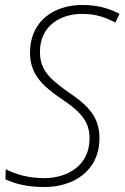

<svg xmlns="http://www.w3.org/2000/svg" viewBox="-20 -744 502 774"><path d="M159 10C274 10 381 -53 381 -188C381 -280 324 -327 249 -377C187 -423 141 -458 141 -534C141 -645 230 -688 310 -688C365 -688 404 -675 445 -653L462 -688C422 -709 376 -724 312 -724C203 -724 101 -664 101 -531C101 -443 155 -397 217 -353C296 -300 341 -262 341 -186C341 -75 250 -26 159 -26C94 -26 43 -41 3 -62L2 -21C39 -4 87 10 159 10Z"/></svg>

Font: Noto Sans SemiCondensed ExtraLight
Style: Italic
Weight: 200
Width: 4
Italic angle: -12°
Designer: Monotype Design Team
Foundry: Monotype Imaging Inc.
Version: Version 2.013